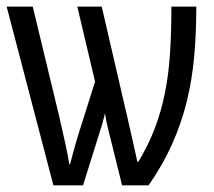

<svg xmlns="http://www.w3.org/2000/svg" viewBox="-22 -556 642 576"><path d="M138.2 0 -2 -536.1H76.2L155.8 -206.1Q165.5 -164.6 173.8 -126.2Q182.1 -87.9 186 -63H188Q190.4 -71.8 194.1 -85.4Q197.8 -99.1 202.1 -115Q206.5 -130.9 211.4 -147.2Q216.3 -163.6 221.2 -178.2L263.2 -311L210 -536.1H283.2L350.1 -247.1Q354 -231 359.4 -207.5Q364.7 -184.1 370.4 -158.9Q376 -133.8 381.3 -110.4Q386.7 -86.9 390.1 -70.8H393.1Q423.8 -121.6 443.1 -172.9Q462.4 -224.1 473.4 -280.3Q484.4 -336.4 488.3 -399.4Q492.2 -462.4 492.2 -536.1H566.9Q566.9 -456.5 560.5 -386.2Q554.2 -315.9 538.1 -250.7Q522 -185.5 494.4 -123.8Q466.8 -62 423.8 0H344.2L303.2 -166Q299.8 -178.7 297.1 -192.4Q294.4 -206.1 293 -215.8Q290.5 -206.1 286.6 -190.9Q282.7 -175.8 278.8 -165L227.1 0Z"/></svg>

Font: Noto Mono
Style: Regular
Weight: 400
Designer: Monotype Design Team
Foundry: Monotype Imaging Inc.
Version: Version 1.00